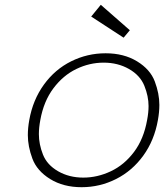

<svg xmlns="http://www.w3.org/2000/svg" viewBox="-20 -772 685 800"><path d="M320 8Q244 8 189 -26Q134 -60 115 -111Q96 -162 96 -209Q96 -239 102 -272Q117 -356 163 -419.5Q209 -483 276.5 -516.5Q344 -550 420 -550Q496 -550 551 -516.5Q606 -483 625 -432.5Q644 -382 644 -335Q644 -305 638 -272Q623 -187 577 -123.5Q531 -60 463.5 -26Q396 8 320 8ZM327 -32Q386 -32 442 -58.5Q498 -85 538.5 -139Q579 -193 593 -272Q599 -303 599 -330Q599 -371 581.5 -414.5Q564 -458 517.5 -484.5Q471 -511 412 -511Q353 -511 298 -484.5Q243 -458 202.5 -404Q162 -350 148 -272Q142 -240 142 -213Q142 -171 159 -128Q176 -85 222 -58.5Q268 -32 327 -32ZM360 -703 400 -752 521 -646 495 -615Z"/></svg>

Font: Fz Poppins ExtLt
Style: Italic
Weight: 200
Italic angle: -10°
Designer: Ninad Kale (Devanagari), Jonny Pinhorn (Latin)
Foundry: Indian Type Foundry
Version: Vit hóa bi Vntype.Com & FontZin.Com